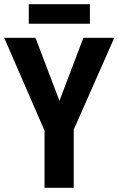

<svg xmlns="http://www.w3.org/2000/svg" viewBox="-20 -894 564 914"><path d="M408 -874H117V-781H408ZM263 -414 149 -714H0L192 -272V0H331V-277L524 -714H377Z"/></svg>

Font: Noto Sans Display SemiCondensed
Style: Bold
Weight: 700
Width: 4
Designer: Monotype Design Team
Foundry: Monotype Imaging Inc.
Version: Version 1.900